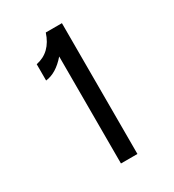

<svg xmlns="http://www.w3.org/2000/svg" viewBox="-182 -858 864 956"><g transform="rotate(-30 250.0 -380.0)"><path d="M113.3 -547.9V-641.6Q200.2 -659.2 231.4 -755.9H324.2V-3.9H229.5V-619.1Q173.8 -554.7 113.3 -547.9Z"/></g></svg>

Font: MotoyaLCedar
Style: W3 mono
Weight: 400
Version: Version 1.01